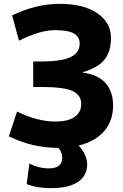

<svg xmlns="http://www.w3.org/2000/svg" viewBox="-20 -760 640 1000"><path d="M434 97Q434 155 386 187.5Q338 220 244 220Q174 220 119 199L133 92Q183 117 236 117Q304 117 304 61Q304 31 283 10H278Q149 10 26 -50L69 -179Q174 -127 269 -127Q334 -127 368.5 -151Q403 -175 403 -218Q403 -265 358 -286Q313 -307 195 -307H153V-440H195Q302 -440 348.5 -463Q395 -486 395 -533Q395 -568 365 -585.5Q335 -603 266 -603Q188 -603 79 -548L43 -680Q169 -740 291 -740Q416 -740 487 -691Q558 -642 558 -563Q558 -491 524 -449Q490 -407 411 -384V-382Q489 -372 529 -328Q569 -284 569 -210Q569 -131 522.5 -77Q476 -23 390 -2Q434 48 434 97Z"/></svg>

Font: Mplus 1p ExtraBold
Style: Regular
Weight: 800
Version: Version 1.061